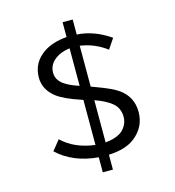

<svg xmlns="http://www.w3.org/2000/svg" viewBox="-134 -967 1068 1174"><g transform="rotate(-15 400.0 -380.0)"><path d="M370.6 -855H434.6V-759.8Q542 -753.9 644.5 -683.1L601.6 -619.1Q527.8 -675.3 434.6 -689V-430.2L456.5 -421.9L471.2 -416.5Q564.5 -382.3 601.6 -355Q677.7 -300.3 677.7 -205.6Q677.7 -109.9 599.6 -48.8Q541.5 -3.4 434.6 1V95.2H370.6V0Q211.4 -13.2 111.8 -106.9L162.6 -169.9Q240.7 -94.2 370.6 -78.1V-362.8L361.8 -366.2Q255.4 -401.4 210.4 -436Q142.6 -488.8 142.6 -564.9Q142.6 -662.1 227.5 -717.8Q283.7 -753.9 370.6 -761.2ZM434.6 -344.2V-77.1Q493.7 -82.5 529.8 -105Q546.4 -115.7 559.6 -133.3Q581.5 -163.6 581.5 -199.7Q581.5 -255.4 541 -289.1Q503.9 -319.8 434.6 -344.2ZM370.6 -689.9Q315.4 -682.6 280.3 -656.7Q234.4 -623.5 234.4 -571.3Q234.4 -525.4 277.3 -495.1Q310.5 -471.7 370.6 -452.1Z"/></g></svg>

Font: BIZ UDPGothic
Style: Regular
Weight: 400
Designer: TypeBank Co., Ltd.
Foundry: Morisawa Inc.
Version: Version 1.051